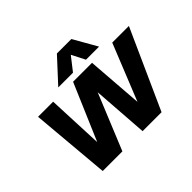

<svg xmlns="http://www.w3.org/2000/svg" viewBox="-179 -1189 1484 1484"><g transform="rotate(-45 563.0 -446.5)"><path d="M582 -893H740L850 -700H707L651 -810L565 -700H404ZM133 -650H298L318 -188L516 -650H723L758 -188L944 -650H1126L833 0H626L593 -458L405 0H190Z"/></g></svg>

Font: Overused Grotesk ExtraBold
Style: Italic
Weight: 800
Italic angle: -10°
Version: Version 0.003